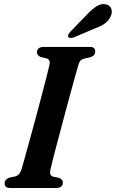

<svg xmlns="http://www.w3.org/2000/svg" viewBox="-20 -933 575 953"><path d="M230 -89.5Q223.5 -62 244.5 -56L273 -50Q292.5 -42.5 292 -27Q292 0 259.5 0H31Q14.5 0 8.8 -6.5Q3 -13 3 -23.5Q3 -33.5 9.5 -40.8Q16 -48 25.5 -51L54.5 -57Q78 -63 87 -93Q93 -113.5 104 -153.2Q115 -193 129 -243.8Q143 -294.5 157.8 -349.2Q172.5 -404 186 -455.5Q199.5 -507 210 -547.8Q220.5 -588.5 225.5 -611Q231.5 -637 210.5 -643.5L182.5 -650Q163.5 -657.5 163.5 -673Q163.5 -700 198 -700H425.5Q441.5 -700 447 -693.8Q452.5 -687.5 452.5 -677.5Q452.5 -657 428.5 -649L398 -642Q385.5 -638.5 379.2 -631.8Q373 -625 368.5 -609Q361.5 -586 349.8 -543.2Q338 -500.5 323.5 -447Q309 -393.5 294 -337Q279 -280.5 265.5 -229.8Q252 -179 242.5 -141.8Q233 -104.5 230 -89.5ZM411 -860Q436.5 -887.5 459.5 -902Q482.5 -916.5 505.5 -911.5Q527 -906.5 532.8 -888.2Q538.5 -870 529 -851.5Q519 -829 499 -815.5Q479 -802 449 -791L344 -746.5Q336.5 -744 329.2 -744.5Q322 -745 319 -750Q316 -756 319.8 -762.5Q323.5 -769 329.5 -776Z"/></svg>

Font: Fraunces 72pt S050 SemiBold
Style: Italic
Weight: 600
Italic angle: -16°
Version: Version 1.000; ttfautohint (v1.8.3)